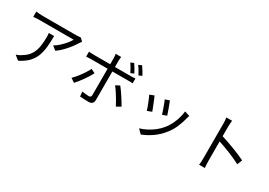

<svg xmlns="http://www.w3.org/2000/svg" viewBox="17 -1786 3966 2829"><g transform="rotate(30 2000.0 -372.0)"><path d="M931 -676Q926 -669 917.5 -658.5Q909 -648 904 -640Q884 -606 847 -556.5Q810 -507 761 -455.5Q712 -404 655 -364L589 -417Q635 -444 679 -484.5Q723 -525 757.5 -567.5Q792 -610 808 -641Q791 -641 745.5 -641Q700 -641 639.5 -641Q579 -641 514 -641Q449 -641 390.5 -641Q332 -641 291 -641Q250 -641 238 -641Q183 -641 124 -635V-726Q150 -722 180 -719.5Q210 -717 238 -717Q250 -717 292.5 -717Q335 -717 394.5 -717Q454 -717 520.5 -717Q587 -717 647.5 -717Q708 -717 752.5 -717Q797 -717 812 -717Q826 -717 848.5 -719Q871 -721 882 -723ZM532 -544Q532 -442 523.5 -356.5Q515 -271 488 -199.5Q461 -128 405 -69.5Q349 -11 253 37L179 -23Q200 -30 224 -41.5Q248 -53 269 -68Q347 -115 384.5 -177.5Q422 -240 434 -314.5Q446 -389 446 -472Q446 -490 445 -507.5Q444 -525 442 -544Z M1752 -790Q1771 -764 1793.5 -725.5Q1816 -687 1832 -656L1778 -632Q1763 -663 1741 -701.5Q1719 -740 1699 -768ZM1870 -819Q1890 -791 1914 -752.5Q1938 -714 1952 -686L1898 -662Q1882 -694 1860 -731Q1838 -768 1817 -796ZM1322 -367Q1306 -335 1282.5 -297Q1259 -259 1231.5 -220.5Q1204 -182 1177.5 -149Q1151 -116 1130 -93L1061 -139Q1094 -170 1131 -216Q1168 -262 1200.5 -311.5Q1233 -361 1252 -401ZM1740 -400Q1760 -376 1783.5 -342.5Q1807 -309 1831 -272.5Q1855 -236 1876.5 -201Q1898 -166 1913 -139L1839 -98Q1820 -137 1790.5 -187Q1761 -237 1730 -285Q1699 -333 1672 -364ZM1092 -602Q1113 -600 1133 -598.5Q1153 -597 1177 -597H1455V-700Q1455 -717 1453 -738.5Q1451 -760 1448 -771H1542Q1540 -761 1538 -738.5Q1536 -716 1536 -699V-597H1800Q1840 -597 1882 -602V-519Q1862 -521 1840.5 -521Q1819 -521 1801 -521H1536V-514Q1536 -489 1536 -440.5Q1536 -392 1536 -331.5Q1536 -271 1536 -211.5Q1536 -152 1536 -105Q1536 -58 1536 -37Q1536 3 1515.5 23Q1495 43 1450 43Q1419 43 1378.5 41Q1338 39 1308 36L1301 -44Q1333 -38 1365 -35Q1397 -32 1416 -32Q1454 -32 1455 -70Q1455 -84 1455 -118Q1455 -152 1455 -198.5Q1455 -245 1455 -294.5Q1455 -344 1455 -390Q1455 -436 1455 -469Q1455 -502 1455 -514V-521H1177Q1133 -521 1092 -518Z M2483 -576Q2489 -561 2500.5 -532Q2512 -503 2524 -469.5Q2536 -436 2546.5 -406.5Q2557 -377 2562 -360L2488 -334Q2484 -351 2474 -380Q2464 -409 2452 -442.5Q2440 -476 2429 -505Q2418 -534 2410 -551ZM2845 -520Q2840 -504 2836.5 -492Q2833 -480 2830 -470Q2810 -388 2776 -309.5Q2742 -231 2688 -163Q2619 -75 2532.5 -16Q2446 43 2362 75L2296 8Q2354 -9 2413.5 -39.5Q2473 -70 2526.5 -112Q2580 -154 2621 -205Q2674 -270 2711 -360.5Q2748 -451 2759 -547ZM2251 -526Q2259 -510 2271 -480.5Q2283 -451 2297 -416.5Q2311 -382 2323 -351Q2335 -320 2342 -300L2266 -272Q2260 -292 2248.5 -324Q2237 -356 2223 -391Q2209 -426 2196.5 -455Q2184 -484 2177 -497Z M3337 -88Q3337 -102 3337 -144Q3337 -186 3337 -244.5Q3337 -303 3337 -368.5Q3337 -434 3337 -495Q3337 -556 3337 -602.5Q3337 -649 3337 -670Q3337 -691 3335.5 -721Q3334 -751 3329 -774H3427Q3425 -751 3422.5 -722Q3420 -693 3420 -670V-507Q3470 -492 3527.5 -472Q3585 -452 3643.5 -429.5Q3702 -407 3755 -384.5Q3808 -362 3847 -342L3813 -257Q3772 -279 3721.5 -302Q3671 -325 3617.5 -346.5Q3564 -368 3513 -386.5Q3462 -405 3420 -418L3421 -88Q3421 -65 3422.5 -30Q3424 5 3427 30H3330Q3334 6 3335.5 -27Q3337 -60 3337 -88Z"/></g></svg>

Font: Go Noto Kurrent-Regular
Style: Regular
Weight: 400
Designer: Monotype Design Team
Foundry: Monotype Imaging Inc.
Version: Version 2.012; ttfautohint (v1.8.4.7-5d5b)